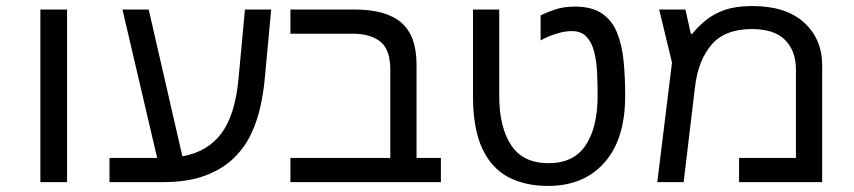

<svg xmlns="http://www.w3.org/2000/svg" viewBox="-20 -610 2859 643"><path d="M204.6 0H115.2V-578.1H204.6Z M523.9 0H346.7V-81.1H506.3L390.1 -578.1H478L590.8 -86.4Q675.3 -101.6 721.4 -163.3Q767.6 -225.1 778.8 -346.7L800.3 -578.1H888.2L866.7 -346.7Q862.8 -302.7 852.5 -254.9Q842.3 -207 821 -161.6Q799.8 -116.2 762.2 -79.8Q724.6 -43.5 666.5 -21.7Q608.4 0 523.9 0Z M1456.5 0H952.6V-81.1H1287.1V-376Q1287.1 -444.3 1253.7 -470.7Q1220.2 -497.1 1161.6 -497.1H952.6V-578.1H1167.5Q1272.9 -578.1 1324 -534.2Q1375 -490.2 1375 -393.6V-81.1H1456.5Z M1815.4 12.7Q1738.3 12.7 1681.9 -17.1Q1625.5 -46.9 1594.7 -113.3Q1564 -179.7 1564 -289.1V-578.1H1651.9V-289.1Q1651.9 -184.6 1691.7 -124Q1731.4 -63.5 1816.9 -63.5Q1901.9 -63.5 1941.7 -124Q1981.4 -184.6 1981.4 -289.1Q1981.4 -326.7 1979.7 -365Q1978 -403.3 1970.2 -435.3Q1962.4 -467.3 1944.6 -486.6Q1926.8 -505.9 1894.5 -505.9Q1871.1 -505.9 1842.3 -496.8Q1813.5 -487.8 1790.5 -474.6V-558.6Q1807.6 -567.4 1837.2 -577.6Q1866.7 -587.9 1905.3 -587.9Q1962.4 -587.9 1996.1 -564.7Q2029.8 -541.5 2046.4 -500.7Q2063 -460 2068.4 -405.8Q2073.7 -351.6 2073.7 -289.1Q2073.7 -144 2004.4 -65.7Q1935.1 12.7 1815.4 12.7Z M2499.5 -589.8Q2611.8 -589.8 2672.6 -534.7Q2733.4 -479.5 2733.4 -391.6V0H2455.1V-81.1H2645.5V-377.9Q2645.5 -439 2609.6 -475.8Q2573.7 -512.7 2497.6 -512.7Q2408.2 -512.7 2363.3 -460.7Q2318.4 -408.7 2307.6 -319.3L2269.5 0H2181.2L2230.5 -400.4L2187.5 -578.1H2275.4L2293.9 -496.1H2297.4Q2317.4 -520.5 2343.5 -542Q2369.6 -563.5 2407.2 -576.7Q2444.8 -589.8 2499.5 -589.8Z"/></svg>

Font: Lunasima
Style: Regular
Weight: 400
Designer: The DocRepair Project, Monotype Design Team
Foundry: Google
Version: Version 2.009